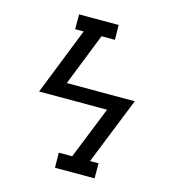

<svg xmlns="http://www.w3.org/2000/svg" viewBox="-109 -825 819 914"><g transform="rotate(15 300.0 -367.5)"><path d="M441 0H246L245 -74H311L414 -331H79L210 -662H168V-735H363L364 -662H298L196 -404H531L399 -74H441Z"/></g></svg>

Font: Iosevka HT Extended
Style: Italic
Weight: 400
Width: 7
Italic angle: -9°
Monospace: yes
Designer: Belleve Invis
Foundry: Belleve Invis
Version: Version 32.3.0; ttfautohint (v1.8.4)